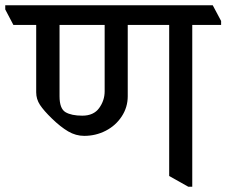

<svg xmlns="http://www.w3.org/2000/svg" viewBox="-51 -670 863 732"><path d="M792 -575H682V42H667L594 1V-575H436V-303Q436 -261 413 -226Q390 -191 352 -171.5Q314 -152 270 -152Q238 -152 209 -169Q180 -186 147 -218Q116 -248 101.5 -270Q87 -292 87 -318V-575H0L-31 -634V-650H760L792 -590ZM348 -575H176V-303Q176 -256 198.5 -242.5Q221 -229 263 -229Q306 -229 327 -258Q348 -287 348 -322Z"/></svg>

Font: Martel DemiBold
Style: Regular
Weight: 600
Designer: Dan Reynolds
Foundry: Dan Reynolds
Version: Version 1.001; ttfautohint (v1.1) -l 5 -r 5 -G 72 -x 0 -D la